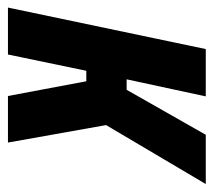

<svg xmlns="http://www.w3.org/2000/svg" viewBox="-56 -502 550 495"><g transform="rotate(90 219.5 -255.0)"><path d="M-8 0 99 -510H221L177 -306H204L320 -510H447L295 -253L340 0H220L182 -202H155L113 0Z"/></g></svg>

Font: Saira Condensed
Style: Bold Italic
Weight: 700
Width: 3
Italic angle: -12°
Designer: Hector Gatti with collaboration of the Omnibus-Type team
Foundry: Omnibus-Type
Version: Version 1.101